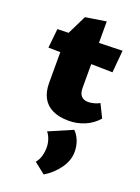

<svg xmlns="http://www.w3.org/2000/svg" viewBox="-160 -611 725 996"><g transform="rotate(20 202.5 -113.0)"><path d="M239 10Q187 10 151 -7Q115 -24 96.5 -57.5Q78 -91 78 -140V-406L136 -524L250 -542V-176Q250 -145 263.5 -130.5Q277 -116 302 -116Q315 -116 333 -120.5Q351 -125 364 -133L400 -60Q369 -25 327.5 -7.5Q286 10 239 10ZM368 -304 12 -311 23 -417 379 -427ZM214 316 153 268Q169 248 175 225Q181 202 181 183Q181 156 173 134Q165 112 154 100L284 44Q304 64 314.5 92Q325 120 325 151Q325 199 293 243.5Q261 288 214 316Z"/></g></svg>

Font: Ysabeau Infant Black
Style: Regular
Weight: 900
Designer: Christian Thalmann (Catharsis Fonts)
Version: Version 2.001;gftools[0.9.30]; featfreeze: ss01,ss02,lnum